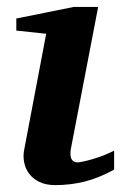

<svg xmlns="http://www.w3.org/2000/svg" viewBox="-20 -520 350 552"><path d="M308.1 -32.2Q263.2 -7.8 222.7 2.2Q182.1 12.2 139.2 12.2Q111.8 12.2 93 2.9Q74.2 -6.3 63.5 -21Q52.7 -35.6 49.3 -54Q45.9 -72.3 49.8 -90.8L112.8 -422.9L26.9 -432.1V-466.8L191.9 -500H262.2L185.1 -99.1Q183.1 -90.3 182.6 -82Q182.1 -73.7 183.8 -67.4Q185.5 -61 190.4 -57.1Q195.3 -53.2 204.1 -53.2Q208 -53.2 219.5 -55.7Q231 -58.1 246.1 -62.5Q261.2 -66.9 277.6 -73.2Q293.9 -79.6 308.1 -86.9Z"/></svg>

Font: Charis SIL APac
Style: Bold Italic
Weight: 700
Italic angle: -11°
Foundry: SIL International
Version: Version 5.000